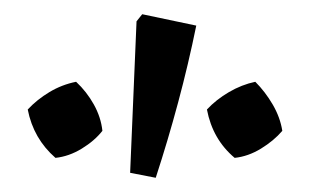

<svg xmlns="http://www.w3.org/2000/svg" viewBox="-20 -781 437 270"><path d="M199 -531 163 -538 172 -751 180 -761 256 -745Q245 -691 230.5 -637Q216 -583 199 -531ZM87 -666Q102 -652 112 -634Q122 -616 124 -597Q113 -583 95 -572Q77 -561 58 -559Q27 -586 19 -627Q32 -641 49.5 -651.5Q67 -662 87 -666ZM339 -666Q353 -652 363.5 -634Q374 -616 377 -597Q365 -583 347 -572Q329 -561 310 -559Q279 -585 271 -627Q284 -641 302 -651.5Q320 -662 339 -666Z"/></svg>

Font: Piazzolla Medium
Style: Regular
Weight: 500
Designer: Juan Pablo del Peral
Foundry: Huerta Tipografica
Version: Version 1.330